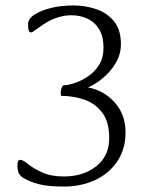

<svg xmlns="http://www.w3.org/2000/svg" viewBox="-20 -672 570 705"><path d="M215 13Q155 13 121.5 4Q88 -5 65 -19Q53 -27 48.5 -37Q44 -47 44 -66Q44 -74 46 -79.5Q48 -85 55 -85Q64 -85 83 -69.5Q102 -54 134.5 -39Q167 -24 214 -24Q286 -24 333.5 -61.5Q381 -99 381 -165Q381 -225 355 -259Q329 -293 288.5 -306.5Q248 -320 205 -320Q203 -320 203 -331Q203 -341 206.5 -350Q210 -359 215 -359Q229 -359 252.5 -366.5Q276 -374 301 -390Q326 -406 343 -432.5Q360 -459 360 -497Q360 -538 344 -564.5Q328 -591 301 -603.5Q274 -616 242 -616Q217 -616 192 -608Q167 -600 145 -586Q123 -572 111 -562.5Q99 -553 94 -553Q89 -553 86 -558.5Q83 -564 83 -583Q83 -604 109 -620Q132 -634 168 -643Q204 -652 250 -652Q293 -652 333 -638.5Q373 -625 398.5 -594Q424 -563 424 -510Q424 -477 410 -450Q396 -423 376 -402.5Q356 -382 336 -369Q316 -356 303 -351Q362 -340 401.5 -295.5Q441 -251 441 -186Q441 -125 411 -80Q381 -35 329.5 -11Q278 13 215 13Z"/></svg>

Font: Briem Hand Thin
Style: Regular
Weight: 100
Designer: Gunnlaugur SE Briem, Eben Sorkin
Foundry: Sorkin Type Co.
Version: Version 1.003